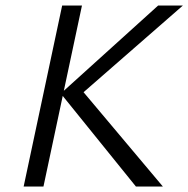

<svg xmlns="http://www.w3.org/2000/svg" viewBox="-20 -678 685 698"><path d="M474 0 201 -338 555 -658H645L260 -322L271 -358L572 0ZM66 0 206 -658H278L138 0Z"/></svg>

Font: Ysabeau Infant
Style: Italic
Weight: 400
Italic angle: -12°
Designer: Christian Thalmann (Catharsis Fonts)
Version: Version 2.001;gftools[0.9.30]; featfreeze: ss01,ss02,lnum